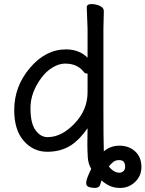

<svg xmlns="http://www.w3.org/2000/svg" viewBox="-20 -729 716 945"><path d="M50 -187Q50 -304 127.5 -395Q205 -486 305 -486Q344 -486 375 -471Q396 -460 411 -445V-587L407 -693Q407 -709 431 -709Q450 -709 469 -701Q491 -692 491 -675L489 -586V-193Q489 -49 491 16Q523 -12 568.5 -12Q614 -12 645 16Q676 44 676 93Q676 137 645 166.5Q614 196 571 196Q542 196 519.5 185.5Q497 175 480 159Q476 168 474 178Q469 196 447 196Q437 196 423 193Q404 189 404 172Q404 156 421 119Q426 108 429 102Q414 78 412 43.5Q410 9 410 -18L411 -98Q373 -43 331 -15Q281 18 212.5 18Q144 18 97 -35.5Q50 -89 50 -187ZM516 90Q523 101 537 111Q553 121 566.5 121Q580 121 588 113Q596 105 596 91Q596 77 589.5 68Q583 59 566 59Q549 59 537.5 68Q526 77 516 90ZM411 -367Q409 -367 408 -367Q399 -367 393 -374Q362 -416 300 -416Q271 -416 239 -397Q207 -378 183 -345Q130 -273 130 -197.5Q130 -122 155 -88Q180 -54 214 -54Q283 -54 347 -121Q411 -188 411 -275Z"/></svg>

Font: Moon Stars Kai
Style: Bold
Weight: 700
Designer: GuiWonder
Version: Version 1.101